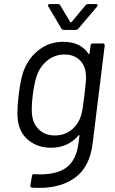

<svg xmlns="http://www.w3.org/2000/svg" viewBox="-20 -718 559 937"><path d="M433 -506H482Q491 -506 491 -496L432 -17Q418 95 349 147Q280 199 171 199Q148 199 137 198Q127 197 128 187L136 141Q138 130 147 132L174 133Q263 133 308 96.5Q353 60 363 -19L368 -56Q368 -58 366.5 -58.5Q365 -59 363 -57Q312 3 229 3Q166 3 121 -32Q76 -67 67 -131Q65 -153 65 -168Q65 -205 71 -253Q81 -340 99 -381Q124 -441 174 -477.5Q224 -514 288 -514Q374 -514 412 -455Q413 -453 415 -454Q417 -455 417 -457L422 -496Q422 -500 425 -503Q428 -506 433 -506ZM392 -254Q400 -321 400 -339Q400 -349 399 -355Q397 -397 369 -424.5Q341 -452 295 -452Q249 -452 214 -425Q179 -398 162 -355Q149 -324 140 -255Q135 -218 135 -184Q135 -166 137 -154Q142 -112 171.5 -84.5Q201 -57 247 -57Q295 -57 328.5 -84Q362 -111 375 -153Q380 -169 383 -187Q386 -205 392 -254ZM214 -691Q214 -698 223 -698H262Q272 -698 274 -692L323 -610Q324 -609 326 -609Q328 -609 329 -610L397 -692Q402 -698 410 -698H449Q455 -698 456.5 -694.5Q458 -691 454 -686L362 -578Q357 -572 348 -572H292Q284 -572 280 -578L216 -686Z"/></svg>

Font: Barlow
Style: Italic
Weight: 400
Italic angle: -7°
Designer: Jeremy Tribby
Foundry: Tribby Type
Version: Version 1.408